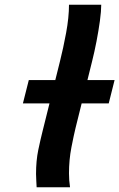

<svg xmlns="http://www.w3.org/2000/svg" viewBox="-20 -794 506 814"><path d="M102.1 -454.6H465.8L440.9 -355.5H77.1ZM272.5 -773.9H409.2Q409.2 -747.1 403.6 -705.6Q397.9 -664.1 389.2 -618.9Q380.4 -573.7 370.6 -534.7L300.3 -251.5Q293 -221.7 282.7 -168.9Q272.5 -116.2 272.5 -59.1Q272.5 -28.8 276.9 0H135.3Q134.8 -11.2 133.8 -29.1Q132.8 -46.9 132.8 -56.6Q132.8 -112.8 142.3 -158.4Q151.9 -204.1 160.6 -238.3L234.4 -534.7Q248 -588.4 260.3 -654.5Q272.5 -720.7 272.5 -773.9Z"/></svg>

Font: Andika
Style: Bold Italic
Weight: 700
Italic angle: -14°
Designer: Victor Gaultney, Annie Olsen, Julie Remington, Don Collingsworth, Eric Hays, Becca Hirsbrunner
Foundry: SIL International
Version: Version 6.101